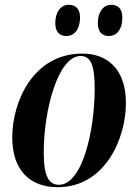

<svg xmlns="http://www.w3.org/2000/svg" viewBox="-20 -769 574 799"><path d="M434 -619C462 -619 489 -642 489 -696C489 -733 471 -749 443 -749C408 -749 387 -716 387 -673C387 -636 405 -619 434 -619ZM257 -619C285 -619 313 -642 313 -697C313 -733 294 -749 266 -749C231 -749 210 -716 210 -673C210 -636 228 -619 257 -619ZM220 10C419 10 504 -195 504 -340C504 -486 422 -546 323 -546C118 -546 31 -346 31 -197C31 -58 107 10 220 10ZM225 0C183 0 162 -36 162 -135C162 -312 222 -536 315 -536C359 -536 374 -496 374 -399C374 -226 323 0 225 0Z"/></svg>

Font: Noto Serif Display Condensed
Style: Bold Italic
Weight: 700
Width: 3
Italic angle: -12°
Designer: Monotype Design Team
Foundry: Monotype Imaging Inc.
Version: Version 2.009